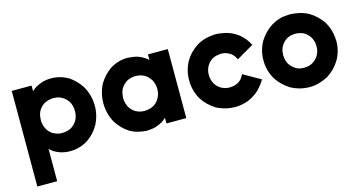

<svg xmlns="http://www.w3.org/2000/svg" viewBox="-78 -855 2619 1396"><g transform="rotate(-15 1232.0 -157.0)"><path d="M208 -466.8Q214.8 -474.6 222.7 -480.5Q231.4 -487.3 239.3 -492.2Q252.9 -500 266.6 -505.9Q280.3 -511.7 295.9 -516.6Q311.5 -520.5 327.1 -522.5Q343.8 -524.4 360.4 -524.4Q366.2 -523.4 373 -523.4Q379.9 -523.4 386.7 -522.5Q414.1 -519.5 439.5 -510.7Q464.8 -502 489.3 -487.3Q515.6 -468.8 537.1 -446.3Q558.6 -423.8 575.2 -397.5Q613.3 -330.1 614.3 -252.9Q614.3 -251 614.3 -249Q614.3 -173.8 578.1 -107.4Q561.5 -80.1 541 -57.6Q520.5 -35.2 494.1 -16.6Q447.3 13.7 392.6 21.5Q336.9 29.3 283.2 12.7Q271.5 8.8 259.8 2.9Q248 -2 237.3 -8.8Q229.5 -14.6 221.7 -20.5Q214.8 -26.4 208 -33.2Q208 -7.8 208 16.6Q208 41 208 66.4Q208 86.9 208 107.4Q208 127.9 208 148.4Q208 164.1 208 179.7Q208 194.3 208 210Q205.1 210 203.1 210Q200.2 210 198.2 210Q183.6 210 168.9 210Q154.3 210 139.6 210Q128.9 210 119.1 210Q109.4 210 98.6 210Q88.9 210 79.1 210Q69.3 210 58.6 210Q58.6 207 58.6 205.1Q58.6 202.1 58.6 200.2Q58.6 120.1 58.6 41Q58.6 -39.1 58.6 -118.2Q58.6 -172.9 58.6 -227.5Q58.6 -282.2 58.6 -336.9Q58.6 -379.9 58.6 -422.9Q58.6 -466.8 58.6 -509.8Q61.5 -509.8 64.5 -509.8Q66.4 -509.8 69.3 -509.8Q84 -509.8 98.6 -509.8Q113.3 -509.8 127.9 -509.8Q137.7 -509.8 147.5 -509.8Q158.2 -509.8 168 -509.8Q177.7 -509.8 187.5 -509.8Q198.2 -509.8 208 -509.8Q208 -507.8 208 -504.9Q208 -502.9 208 -500Q208 -493.2 208 -486.3Q208 -479.5 208 -473.6Q208 -471.7 208 -469.7Q208 -468.8 208 -466.8ZM335.9 -380.9Q317.4 -379.9 300.8 -376Q283.2 -372.1 267.6 -363.3Q253.9 -354.5 243.2 -343.8Q232.4 -332 224.6 -319.3Q211.9 -295.9 210 -274.4Q208 -252 208 -250Q208 -247.1 208 -243.2Q208 -240.2 208 -237.3Q210 -221.7 213.9 -207Q218.8 -192.4 226.6 -178.7Q234.4 -165 245.1 -154.3Q255.9 -143.6 269.5 -135.7Q280.3 -129.9 292 -126Q302.7 -122.1 314.5 -120.1Q316.4 -120.1 317.4 -120.1Q319.3 -120.1 320.3 -120.1Q328.1 -119.1 332 -119.1Q335.9 -119.1 335.9 -119.1Q354.5 -120.1 372.1 -124Q388.7 -127.9 405.3 -136.7Q418 -145.5 428.7 -156.2Q440.4 -168 448.2 -181.6Q465.8 -212.9 464.8 -251Q464.8 -289.1 447.3 -320.3Q438.5 -334 427.7 -344.7Q416 -356.4 402.3 -364.3Q379.9 -377 359.4 -378.9Q337.9 -380.9 335.9 -380.9Z M1084 -466.8Q1084 -467.8 1084 -467.8Q1084 -468.8 1084 -469.7Q1084 -474.6 1084 -478.5Q1084 -483.4 1084 -488.3Q1084 -494.1 1084 -499Q1084 -504.9 1084 -509.8Q1086.9 -509.8 1089.8 -509.8Q1091.8 -509.8 1094.7 -509.8Q1098.6 -509.8 1103.5 -509.8Q1108.4 -509.8 1113.3 -509.8Q1123 -509.8 1132.8 -509.8Q1143.6 -509.8 1153.3 -509.8Q1163.1 -509.8 1172.9 -509.8Q1183.6 -509.8 1193.4 -509.8Q1203.1 -509.8 1213.9 -509.8Q1223.6 -509.8 1233.4 -509.8Q1233.4 -507.8 1233.4 -504.9Q1233.4 -502.9 1233.4 -500Q1233.4 -443.4 1233.4 -386.7Q1233.4 -329.1 1233.4 -272.5Q1233.4 -233.4 1233.4 -194.3Q1233.4 -155.3 1233.4 -116.2Q1233.4 -85 1233.4 -53.7Q1233.4 -21.5 1233.4 9.8Q1231.4 9.8 1228.5 9.8Q1225.6 9.8 1223.6 9.8Q1209 9.8 1194.3 9.8Q1179.7 9.8 1165 9.8Q1154.3 9.8 1144.5 9.8Q1134.8 9.8 1125 9.8Q1114.3 9.8 1104.5 9.8Q1094.7 9.8 1084 9.8Q1084 7.8 1084 4.9Q1084 2.9 1084 0Q1084 -6.8 1084 -13.7Q1084 -20.5 1084 -26.4Q1084 -28.3 1084 -30.3Q1084 -31.2 1084 -33.2Q1077.1 -25.4 1068.4 -19.5Q1060.5 -12.7 1051.8 -6.8Q1040 0 1027.3 4.9Q1015.6 10.7 1002.9 14.6Q978.5 21.5 958 22.5Q938.5 24.4 931.6 24.4Q896.5 22.5 865.2 13.7Q834 5.9 803.7 -12.7Q777.3 -30.3 755.9 -52.7Q734.4 -75.2 716.8 -102.5Q679.7 -168.9 678.7 -247.1Q678.7 -249 678.7 -250Q678.7 -326.2 713.9 -392.6Q730.5 -419.9 752 -443.4Q773.4 -465.8 798.8 -484.4Q829.1 -503.9 862.3 -513.7Q895.5 -524.4 931.6 -524.4Q951.2 -523.4 970.7 -520.5Q989.3 -518.6 1008.8 -512.7Q1020.5 -508.8 1032.2 -502.9Q1043.9 -497.1 1054.7 -490.2Q1060.5 -486.3 1066.4 -482.4Q1072.3 -477.5 1078.1 -473.6Q1080.1 -470.7 1081.1 -469.7Q1083 -468.8 1084 -466.8ZM827.1 -250Q827.1 -247.1 828.1 -243.2Q828.1 -240.2 828.1 -237.3Q829.1 -221.7 834 -207Q837.9 -192.4 845.7 -178.7Q853.5 -165 865.2 -154.3Q876 -143.6 888.7 -135.7Q910.2 -124 929.7 -121.1Q948.2 -119.1 955.1 -119.1Q973.6 -120.1 991.2 -124Q1007.8 -127.9 1024.4 -136.7Q1038.1 -145.5 1048.8 -156.2Q1059.6 -168 1067.4 -181.6Q1085 -212.9 1085 -251Q1084 -289.1 1066.4 -320.3Q1057.6 -334 1046.9 -344.7Q1036.1 -356.4 1022.5 -364.3Q1006.8 -373 990.2 -377Q973.6 -380.9 955.1 -380.9Q952.1 -380.9 949.2 -380.9Q946.3 -380.9 943.4 -380.9Q927.7 -378.9 914.1 -375Q900.4 -371.1 886.7 -363.3Q874 -354.5 863.3 -343.8Q852.5 -332 843.8 -319.3Q832 -295.9 830.1 -274.4Q827.1 -252 827.1 -250Z M1596.7 -377Q1580.1 -376 1564.5 -373Q1548.8 -369.1 1533.2 -361.3Q1519.5 -352.5 1508.8 -342.8Q1499 -332 1490.2 -318.4Q1472.7 -288.1 1472.7 -252Q1472.7 -214.8 1489.3 -184.6Q1497.1 -170.9 1507.8 -160.2Q1517.6 -149.4 1531.2 -141.6Q1541 -135.7 1551.8 -131.8Q1562.5 -127 1574.2 -126Q1577.1 -125 1580.1 -125Q1583 -125 1585.9 -124Q1586.9 -124 1591.8 -124Q1595.7 -124 1596.7 -124Q1609.4 -124 1622.1 -126Q1633.8 -127.9 1645.5 -132.8Q1654.3 -135.7 1662.1 -140.6Q1668.9 -144.5 1676.8 -150.4Q1687.5 -160.2 1694.3 -170.9Q1701.2 -181.6 1708 -194.3Q1710 -192.4 1711.9 -191.4Q1714.8 -190.4 1716.8 -188.5Q1730.5 -180.7 1744.1 -172.9Q1757.8 -165 1770.5 -158.2Q1780.3 -152.3 1789.1 -147.5Q1797.9 -142.6 1806.6 -137.7Q1814.5 -132.8 1822.3 -128.9Q1830.1 -124 1837.9 -120.1Q1835.9 -117.2 1835 -115.2Q1834 -113.3 1833 -111.3Q1818.4 -87.9 1801.8 -69.3Q1786.1 -49.8 1764.6 -32.2Q1749 -21.5 1733.4 -11.7Q1716.8 -2 1698.2 5.9Q1673.8 14.6 1649.4 19.5Q1624 24.4 1597.7 24.4Q1590.8 23.4 1583 23.4Q1575.2 23.4 1567.4 22.5Q1539.1 19.5 1511.7 10.7Q1484.4 2.9 1459 -10.7Q1429.7 -29.3 1405.3 -52.7Q1380.9 -76.2 1362.3 -105.5Q1325.2 -170.9 1324.2 -247.1Q1324.2 -248 1324.2 -250Q1324.2 -324.2 1359.4 -388.7Q1377 -418.9 1400.4 -442.4Q1424.8 -466.8 1454.1 -486.3Q1501 -512.7 1542 -518.6Q1583 -524.4 1597.7 -524.4Q1624 -523.4 1648.4 -518.6Q1673.8 -514.6 1698.2 -505.9Q1717.8 -498 1736.3 -487.3Q1753.9 -476.6 1770.5 -463.9Q1791 -445.3 1806.6 -425.8Q1822.3 -405.3 1835 -380.9Q1833 -379.9 1831.1 -378.9Q1829.1 -377.9 1827.1 -376Q1813.5 -368.2 1799.8 -360.4Q1787.1 -352.5 1773.4 -344.7Q1764.6 -339.8 1755.9 -335Q1747.1 -329.1 1738.3 -324.2Q1730.5 -319.3 1722.7 -315.4Q1714.8 -310.5 1707 -305.7Q1705.1 -308.6 1704.1 -310.5Q1703.1 -313.5 1702.1 -315.4Q1696.3 -326.2 1689.5 -335Q1681.6 -344.7 1672.9 -352.5Q1665 -357.4 1656.2 -362.3Q1648.4 -367.2 1639.6 -370.1Q1630.9 -373 1622.1 -375Q1613.3 -376 1603.5 -377Q1601.6 -377 1599.6 -377Q1596.7 -377 1596.7 -377Z M2157.2 24.4Q2150.4 23.4 2142.6 23.4Q2134.8 23.4 2127.9 22.5Q2098.6 19.5 2072.3 10.7Q2045.9 2.9 2019.5 -11.7Q1989.3 -30.3 1964.8 -54.7Q1939.5 -79.1 1920.9 -109.4Q1883.8 -173.8 1883.8 -248Q1882.8 -322.3 1918.9 -387.7Q1937.5 -418 1961.9 -443.4Q1986.3 -467.8 2016.6 -487.3Q2071.3 -518.6 2117.2 -521.5Q2162.1 -524.4 2157.2 -524.4Q2194.3 -522.5 2228.5 -514.6Q2261.7 -506.8 2294.9 -489.3Q2323.2 -471.7 2346.7 -450.2Q2370.1 -427.7 2388.7 -401.4Q2429.7 -335.9 2431.6 -257.8Q2432.6 -253.9 2432.6 -250Q2432.6 -176.8 2396.5 -112.3Q2377.9 -82 2353.5 -56.6Q2329.1 -32.2 2298.8 -12.7Q2265.6 4.9 2230.5 14.6Q2195.3 24.4 2157.2 24.4ZM2157.2 -377.9Q2139.6 -377 2124 -374Q2107.4 -370.1 2091.8 -361.3Q2078.1 -352.5 2067.4 -341.8Q2056.6 -330.1 2048.8 -316.4Q2036.1 -293.9 2034.2 -273.4Q2032.2 -252 2032.2 -250Q2032.2 -247.1 2032.2 -244.1Q2032.2 -241.2 2033.2 -238.3Q2034.2 -223.6 2038.1 -209Q2042 -195.3 2049.8 -181.6Q2058.6 -168 2069.3 -157.2Q2080.1 -146.5 2093.8 -137.7Q2120.1 -123 2140.6 -123Q2161.1 -122.1 2157.2 -122.1Q2174.8 -123 2191.4 -126Q2208 -129.9 2223.6 -139.6Q2237.3 -147.5 2248 -159.2Q2258.8 -169.9 2266.6 -183.6Q2284.2 -214.8 2283.2 -251Q2283.2 -288.1 2265.6 -318.4Q2257.8 -332 2246.1 -342.8Q2235.4 -353.5 2221.7 -362.3Q2205.1 -371.1 2187.5 -374Q2169.9 -377.9 2157.2 -377.9Z"/></g></svg>

Font: LeFont
Style: Bold
Weight: 800
Designer: Leryon MEDIA
Version: Version 1.0